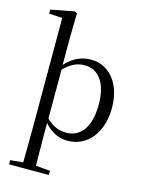

<svg xmlns="http://www.w3.org/2000/svg" viewBox="-152 -893 934 1241"><g transform="rotate(15 315.5 -272.5)"><path d="M35 260H301V232L205 224L203 27V-62C251 -5 307 15 360 15C488 15 583 -93 583 -264C583 -427 495 -531 373 -531C314 -531 253 -508 203 -450V-641L206 -796L190 -805L33 -775V-748L122 -743V27L120 224L35 232ZM204 -419C254 -470 298 -485 342 -485C432 -485 495 -412 495 -263C495 -98 424 -33 337 -33C289 -33 247 -50 204 -92Z"/></g></svg>

Font: Noto Serif CJK TC
Style: Regular
Weight: 400
Designer: Ryoko NISHIZUKA 西塚涼子 (kana & ideographs); Frank Grießhammer (Latin, Greek & Cyrillic); Wenlong ZHANG 张文龙 (bopomofo); San
Foundry: Adobe
Version: Version 2.001;hotconv 1.1.0;makeotfexe 2.6.0